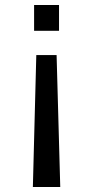

<svg xmlns="http://www.w3.org/2000/svg" viewBox="-20 -747 372 767"><path d="M215.8 -727.1H116.2V-624H215.8ZM206.1 -526.9H125L111.3 0H220.7Z"/></svg>

Font: SG Kara SemiBold
Style: Regular
Weight: 400
Designer: Damoon Khanjanzadeh
Version: Version 1.000